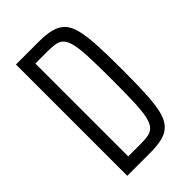

<svg xmlns="http://www.w3.org/2000/svg" viewBox="-210 -763 839 839"><g transform="rotate(-45 209.0 -344.0)"><path d="M59 0V-688H199Q247 -688 278.5 -679.5Q310 -671 329 -650Q348 -629 357 -590Q366 -551 369 -491Q372 -431 372 -344Q372 -258 369 -197.5Q366 -137 357 -98.5Q348 -60 329 -38.5Q310 -17 278.5 -8.5Q247 0 199 0ZM122 -57H199Q228 -57 247.5 -61Q267 -65 279.5 -79.5Q292 -94 298.5 -124.5Q305 -155 307 -208.5Q309 -262 309 -344Q309 -426 307 -479.5Q305 -533 298.5 -563.5Q292 -594 280 -608.5Q268 -623 248 -627Q228 -631 199 -631H122Z"/></g></svg>

Font: Saira ExtraCondensed
Style: Regular
Weight: 400
Width: 2
Designer: Hector Gatti with collaboration of the Omnibus-Type team
Foundry: Omnibus-Type
Version: Version 1.101